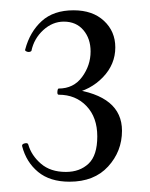

<svg xmlns="http://www.w3.org/2000/svg" viewBox="-20 -749 291 373"><path d="M217 -495Q217 -455 190 -425.5Q163 -396 115 -396Q77 -396 54 -415Q31 -434 23 -465Q22 -469 28 -470.5Q34 -472 35 -468Q41 -447 59.5 -431Q78 -415 108 -415Q135 -415 152 -431Q169 -447 169 -484Q169 -521 148 -543Q127 -565 94 -565Q91 -565 91.5 -571Q92 -577 94 -577Q123 -577 139.5 -599.5Q156 -622 156 -649Q156 -674 142 -690.5Q128 -707 104 -707Q82 -707 64 -690.5Q46 -674 41 -650Q39 -648 36 -648Q33 -648 30.5 -649.5Q28 -651 29 -653Q38 -687 61 -708Q84 -729 123 -729Q160 -729 182 -708.5Q204 -688 204 -657Q204 -624 180 -599Q156 -574 120 -567L119 -576Q217 -563 217 -495Z"/></svg>

Font: Cormorant Infant
Style: Regular
Weight: 400
Designer: Christian Thalmann (Catharsis Fonts)
Foundry: Catharsis Fonts
Version: Version 4.000